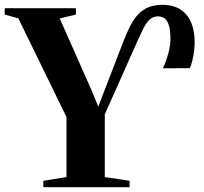

<svg xmlns="http://www.w3.org/2000/svg" viewBox="-38 -777 848 797"><path d="M142 0V-26.5L238 -42V-291L38 -701L-18.5 -716.5V-743H277V-716.5L210 -700.5L343.5 -399L370 -334L394.5 -398.5L474 -604.5Q488.5 -642.5 503.5 -671.2Q518.5 -700 537 -719Q555.5 -738 579.8 -747.5Q604 -757 636.5 -757Q667 -757 691.5 -747.5Q716 -738 733.5 -718.5Q751 -699 760.5 -669.5Q770 -640 770 -600.5Q770 -587.5 767.8 -567.5Q765.5 -547.5 761 -527.5Q756.5 -507.5 749.5 -494L638 -493.5Q651 -520 660.2 -553.8Q669.5 -587.5 669.5 -615Q669.5 -652 662.8 -672.5Q656 -693 644.8 -701Q633.5 -709 618 -709Q597.5 -709 583.2 -696Q569 -683 556 -656.5Q543 -630 525.5 -590.5L397 -302.5V-42L500 -26.5V0Z"/></svg>

Font: Merriweather 120pt
Style: Bold
Weight: 700
Designer: Eben Sorkin
Foundry: Eben Sorkin
Version: Version 2.100